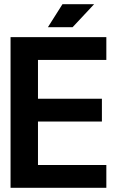

<svg xmlns="http://www.w3.org/2000/svg" viewBox="-20 -890 554 910"><path d="M463 -314H160V-108H484V0H30V-714H484V-606H160V-422H463ZM276 -870H426L324 -761H207Z"/></svg>

Font: Non Bureau Medium
Style: Regular
Weight: 500
Designer: Jona Saucedo
Foundry: Non Foundry
Version: Version 1.000; ttfautohint (v1.8.4)